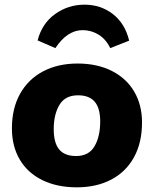

<svg xmlns="http://www.w3.org/2000/svg" viewBox="-20 -794 658 822"><path d="M31 -244Q31 -330 66 -392.5Q101 -455 164.5 -488.5Q228 -522 312 -522Q396 -522 458.5 -490.5Q521 -459 554.5 -402Q588 -345 588 -270Q588 -183 553.5 -120.5Q519 -58 456 -25Q393 8 309 8Q224 8 161 -23Q98 -54 64.5 -111Q31 -168 31 -244ZM409 -274Q409 -331 385.5 -358.5Q362 -386 314 -386Q259 -386 234.5 -345Q210 -304 210 -241Q210 -182 233.5 -154Q257 -126 306 -126Q360 -126 384.5 -167.5Q409 -209 409 -274ZM533 -620 452 -588Q433 -627 401.5 -646Q370 -665 334 -665Q268 -665 217 -588L141 -621Q160 -694 216 -734Q272 -774 342 -774Q411 -774 463 -734Q515 -694 533 -620Z"/></svg>

Font: Muli Black
Style: Italic
Weight: 900
Italic angle: -4.541°
Designer: Vernon Adams
Foundry: Vernon Adams
Version: Version 2.001